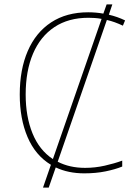

<svg xmlns="http://www.w3.org/2000/svg" viewBox="-20 -780 640 875"><path d="M176 75 212 -29Q141 -72 105.5 -155.5Q70 -239 70 -349Q70 -463 106.5 -547.5Q143 -632 213 -678Q283 -724 382 -724Q417 -724 451 -718L466 -760H492L476 -713Q515 -704 550 -687L540 -663Q521 -672 503 -678.5Q485 -685 467 -689L243 -43Q297 -15 368 -15Q413 -15 457.5 -25Q502 -35 537 -48V-21Q505 -8 461 1Q417 10 364 10Q291 10 234 -17L202 75ZM97 -349Q97 -249 128 -172.5Q159 -96 221 -55L443 -694Q427 -697 411.5 -698Q396 -699 383 -699Q292 -699 228 -656.5Q164 -614 130.5 -535.5Q97 -457 97 -349Z"/></svg>

Font: Noto Sans Mono Thin
Style: Regular
Weight: 100
Designer: Monotype Design Team
Foundry: Monotype Imaging Inc.
Version: Version 2.014